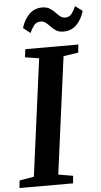

<svg xmlns="http://www.w3.org/2000/svg" viewBox="-67 -997 547 1035"><g transform="rotate(-5 207.0 -479.5)"><path d="M-4.5 0 -0.5 -40.5 78 -54 162 -687.5 86.5 -699.5 92 -743H379L374.5 -699.5L294 -687.5L210 -54L289 -40.5L285.5 0ZM306.5 -819.5Q282 -819.5 266.2 -829.2Q250.5 -839 239 -851.8Q227.5 -864.5 215.2 -874.2Q203 -884 186.5 -884Q164 -884 151.2 -867.8Q138.5 -851.5 127.5 -827.5L89.5 -857.5Q103 -903 131.5 -931Q160 -959 201 -959Q226 -959 242 -949.2Q258 -939.5 269.8 -926.8Q281.5 -914 293.2 -904.2Q305 -894.5 321 -894Q343.5 -894 356.2 -910.2Q369 -926.5 379.5 -951L418 -921.5Q404 -875 375.8 -847.2Q347.5 -819.5 306.5 -819.5Z"/></g></svg>

Font: Merriweather 36pt SemiBold
Style: Italic
Weight: 600
Italic angle: -7.8°
Version: Version 2.101